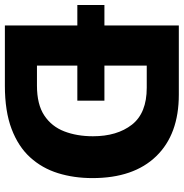

<svg xmlns="http://www.w3.org/2000/svg" viewBox="-17 -750 753 787"><g transform="rotate(90 359.5 -356.5)"><path d="M70.5 0V-297H-13.5V-408H70.5V-713H354Q516.5 -713 606.2 -620.5Q696 -528 696 -359Q696 -283 675.8 -217.8Q655.5 -152.5 611.2 -103.8Q567 -55 494.5 -27.5Q422 0 317.5 0ZM235 -131.5H317Q394 -131.5 439.2 -161.5Q484.5 -191.5 504.5 -243.5Q524.5 -295.5 524.5 -361Q524.5 -460 477 -520.8Q429.5 -581.5 325.5 -581.5H235V-408H378.5V-297H235Z"/></g></svg>

Font: Heraclito
Style: Bold
Weight: 700
Designer: Kostas Bartsokas (font) & Cristiano Sobral (main changes)
Foundry: Kostas Bartsokas (font) & Cristiano Sobral (main changes)
Version: Version 1.00;July 8, 2020;FontCreator 13.0.0.2655 64-bit